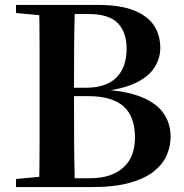

<svg xmlns="http://www.w3.org/2000/svg" viewBox="-20 -761 748 781"><path d="M45 0V-33L198 -47H213V0ZM139 0Q141 -87 141 -176.5Q141 -266 141 -356V-398Q141 -483 141 -569Q141 -655 139 -741H285Q282 -656 281.5 -570Q281 -484 281 -394V-374Q281 -271 281.5 -179.5Q282 -88 285 0ZM213 0V-36H347Q432 -36 480.5 -78.5Q529 -121 529 -202Q529 -287 482.5 -328.5Q436 -370 337 -370H213V-404H328Q412 -404 453.5 -445.5Q495 -487 495 -563Q495 -630 459 -667Q423 -704 340 -704H213V-741H378Q469 -741 525 -718.5Q581 -696 606.5 -657Q632 -618 632 -566Q632 -525 609 -487.5Q586 -450 532.5 -424Q479 -398 386 -388L389 -397Q491 -392 553.5 -367Q616 -342 645 -300.5Q674 -259 674 -204Q674 -167 658.5 -130.5Q643 -94 606.5 -64.5Q570 -35 508 -17.5Q446 0 353 0ZM45 -708V-741H213V-694H198Z"/></svg>

Font: Noto Serif SC ExtraLight
Style: Bold
Weight: 700
Version: Version 2.002-H1;hotconv 1.1.0;makeotfexe 2.6.0